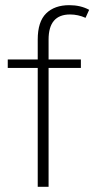

<svg xmlns="http://www.w3.org/2000/svg" viewBox="-20 -723 365 743"><path d="M126 -460H10V-493H126V-570Q126 -639 158.5 -671Q191 -703 248 -703Q292 -703 325 -685L311 -654Q282 -667 251 -667Q168 -667 168 -570V-493H293V-460H168V0H126Z"/></svg>

Font: Hanken Grotesk ExtraLight
Style: Regular
Weight: 200
Designer: Alfredo Marco Pradil
Foundry: Hanken Design Co.
Version: Version 3.014